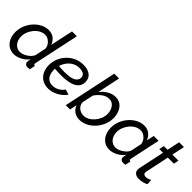

<svg xmlns="http://www.w3.org/2000/svg" viewBox="103 -1599 2478 2478"><g transform="rotate(45 1342.5 -360.0)"><path d="M208 10Q150 10 108 -19.5Q66 -49 44 -98.5Q22 -148 22 -207Q22 -270 45.5 -328Q69 -386 109.5 -431.5Q150 -477 202 -504Q254 -531 311 -531Q371 -531 411 -498Q451 -465 467 -418L534 -730H622L490 -108Q489 -104 488.5 -101Q488 -98 488 -95Q488 -77 510 -76L494 0Q483 1 474.5 2.5Q466 4 459 4Q431 4 416.5 -9Q402 -22 402 -41Q402 -50 404 -63Q406 -76 411 -98Q372 -48 316.5 -19Q261 10 208 10ZM246 -66Q275 -66 310 -81.5Q345 -97 375 -124Q405 -151 418 -183L449 -333Q445 -367 426 -394.5Q407 -422 379.5 -438.5Q352 -455 321 -455Q279 -455 242 -434.5Q205 -414 176.5 -380Q148 -346 131.5 -304.5Q115 -263 115 -221Q115 -178 131 -143Q147 -108 176.5 -87Q206 -66 246 -66Z M834 10Q769 10 723 -19.5Q677 -49 653 -99Q629 -149 629 -211Q629 -274 652.5 -331.5Q676 -389 719 -434Q762 -479 819.5 -505Q877 -531 945 -531Q1022 -531 1070.5 -495.5Q1119 -460 1119 -390Q1119 -311 1049 -270Q979 -229 834 -229Q811 -229 782.5 -230Q754 -231 719 -234Q718 -222 718 -211Q718 -170 732 -134.5Q746 -99 775 -77.5Q804 -56 848 -56Q894 -56 938 -79.5Q982 -103 1007 -143L1078 -122Q1054 -84 1015 -54Q976 -24 929.5 -7Q883 10 834 10ZM939 -465Q887 -465 845 -442.5Q803 -420 773.5 -381Q744 -342 730 -295Q763 -293 788.5 -291.5Q814 -290 837 -290Q913 -290 957 -303Q1001 -316 1020.5 -339Q1040 -362 1040 -391Q1040 -429 1012.5 -447Q985 -465 939 -465Z M1408 10Q1347 10 1306.5 -20.5Q1266 -51 1249 -98L1228 0H1150L1305 -730H1393L1327 -418Q1368 -469 1420.5 -500Q1473 -531 1531 -531Q1589 -531 1627.5 -501Q1666 -471 1685.5 -422.5Q1705 -374 1705 -318Q1705 -252 1680 -193Q1655 -134 1612.5 -88Q1570 -42 1517 -16Q1464 10 1408 10ZM1405 -66Q1444 -66 1481 -85.5Q1518 -105 1547.5 -138.5Q1577 -172 1594.5 -214.5Q1612 -257 1612 -302Q1612 -342 1597.5 -377Q1583 -412 1556 -433.5Q1529 -455 1489 -455Q1437 -455 1389 -419Q1341 -383 1309 -333L1277 -182Q1277 -150 1294.5 -123.5Q1312 -97 1341 -81.5Q1370 -66 1405 -66Z M1952 10Q1894 10 1852 -19.5Q1810 -49 1788 -98.5Q1766 -148 1766 -207Q1766 -270 1789.5 -328Q1813 -386 1853.5 -431.5Q1894 -477 1946 -504Q1998 -531 2055 -531Q2115 -531 2155 -498Q2195 -465 2211 -418L2234 -522H2322L2234 -108Q2233 -104 2232.5 -101Q2232 -98 2232 -95Q2232 -77 2254 -76L2238 0Q2227 1 2218.5 2.5Q2210 4 2203 4Q2175 4 2160.5 -9Q2146 -22 2146 -41Q2146 -58 2155 -98Q2116 -48 2060.5 -19Q2005 10 1952 10ZM1990 -66Q2019 -66 2054 -81.5Q2089 -97 2119 -124Q2149 -151 2162 -183L2193 -333Q2189 -367 2170 -394.5Q2151 -422 2123.5 -438.5Q2096 -455 2065 -455Q2023 -455 1986 -434.5Q1949 -414 1920.5 -380Q1892 -346 1875.5 -304.5Q1859 -263 1859 -221Q1859 -178 1875 -143Q1891 -108 1920.5 -87Q1950 -66 1990 -66Z M2394 -73Q2394 -87 2397 -102L2472 -453H2404L2419 -522H2486L2523 -696H2611L2574 -522H2685L2670 -453H2560L2491 -129Q2490 -125 2489.5 -121.5Q2489 -118 2489 -114Q2489 -93 2502 -83.5Q2515 -74 2534 -74Q2559 -74 2581 -83Q2603 -92 2612 -96L2617 -26Q2599 -13 2563.5 -3Q2528 7 2488 7Q2448 7 2421 -12.5Q2394 -32 2394 -73Z"/></g></svg>

Font: Raleway Medium
Style: Italic
Weight: 500
Italic angle: -12°
Designer: Matt McInerney, Pablo Impallari, Rodrigo Fuenzalida
Foundry: Matt McInerney, Pablo Impallari, Rodrigo Fuenzalida
Version: Version 4.026